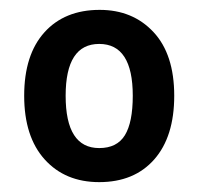

<svg xmlns="http://www.w3.org/2000/svg" viewBox="-20 -835 402 389"><path d="M333 -641Q333 -558 292.5 -512Q252 -466 181 -466Q112 -466 70.5 -512Q29 -558 29 -641Q29 -724 70 -769.5Q111 -815 182 -815Q249 -815 291 -770Q333 -725 333 -641ZM113 -641Q113 -535 181 -535Q217 -535 233 -561Q249 -587 249 -641Q249 -746 181 -746Q113 -746 113 -641Z"/></svg>

Font: Noto Sans Telugu UI SemiCondensed SemiBold
Style: Regular
Weight: 600
Width: 4
Designer: Jelle Bosma - Monotype Design Team
Foundry: Monotype Imaging Inc.
Version: Version 2.005; ttfautohint (v1.8.4.7-5d5b)